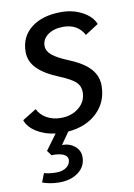

<svg xmlns="http://www.w3.org/2000/svg" viewBox="-83 -564 583 838"><g transform="rotate(-10 208.0 -144.5)"><path d="M366 -164Q366 -92 317.5 -45Q269 2 188 9L151 62Q185 62 207.5 81Q230 100 230 129Q230 170 197 195.5Q164 221 111 221Q90 221 69 217Q48 213 37 208L52 169Q73 176 107 176Q134 176 151.5 163Q169 150 169 130Q169 114 150.5 105.5Q132 97 98 98L82 76L132 8Q84 2 48.5 -20.5Q13 -43 3 -74L65 -112Q77 -86 104.5 -70.5Q132 -55 167 -55Q216 -55 248 -82Q280 -109 280 -150Q280 -177 261.5 -194.5Q243 -212 195 -232Q128 -259 96.5 -291Q65 -323 65 -365Q65 -432 114.5 -471Q164 -510 248 -510Q299 -510 340.5 -488Q382 -466 396 -431L337 -393Q324 -418 301 -431.5Q278 -445 246 -445Q204 -445 177.5 -426Q151 -407 151 -377Q151 -354 173 -335.5Q195 -317 249 -295Q309 -270 337.5 -238Q366 -206 366 -164Z"/></g></svg>

Font: Sarabun
Style: Italic
Weight: 400
Italic angle: -10°
Designer: Suppakit Chalermlarp | Katatrad Co.,Ltd.
Foundry: Cadson Demak Co.,Ltd.
Version: Version 1.000; ttfautohint (v1.6)